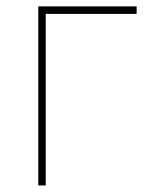

<svg xmlns="http://www.w3.org/2000/svg" viewBox="-20 -565 495 585"><path d="M396.3 -545.5V-522.7H119.3V0H96.6V-545.5Z"/></svg>

Font: Inter P Thin
Style: Regular
Weight: 100
Designer: Rasmus Andersson
Foundry: rsms
Version: Version 3.018;git-588b23468